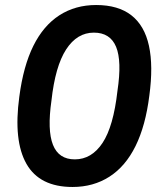

<svg xmlns="http://www.w3.org/2000/svg" viewBox="-20 -735 640 765"><path d="M269 10Q138 10 85.5 -82Q33 -174 57 -350Q73 -472 113 -552.5Q153 -633 216.5 -674Q280 -715 363 -715Q451 -715 503.5 -674Q556 -633 573.5 -552.5Q591 -472 575 -354Q560 -234 520 -153Q480 -72 416 -31Q352 10 269 10ZM278 -100Q345 -100 388.5 -165.5Q432 -231 448 -373Q466 -492 442.5 -548.5Q419 -605 354 -605Q287 -605 243.5 -538Q200 -471 185 -334Q168 -216 191 -158Q214 -100 278 -100Z"/></svg>

Font: Nunito Sans 7pt
Style: Bold Italic
Weight: 700
Italic angle: -9°
Version: Version 3.101;gftools[0.9.27]